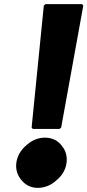

<svg xmlns="http://www.w3.org/2000/svg" viewBox="-20 -887 423 929"><path d="M197 -221C166 -221 136 -209 112 -188L104 -181C80 -160 63 -131 59 -99C55 -68 64 -40 81 -19L87 -12C105 9 131 22 163 22C195 22 225 10 249 -11L250 -12L258 -19C282 -40 298 -68 302 -99C306 -131 298 -159 280 -180L274 -188C256 -209 229 -221 197 -221ZM133 -270 139 -263H268L276 -270L383 -860L377 -867H200L192 -860Z"/></svg>

Font: Hussar Woodtype
Style: BlkObl
Weight: 900
Foundry: Cannot Into Space Fonts
Version: Version 1.07